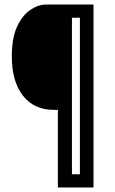

<svg xmlns="http://www.w3.org/2000/svg" viewBox="-20 -680 506 846"><path d="M235 146V-196H216Q130 -196 81 -258.5Q32 -321 32 -432Q32 -512 55 -562Q78 -612 113 -636Q148 -660 183 -660H392V146ZM297 88H332V-602H297Z"/></svg>

Font: Bricolage Grotesque 10pt Condensed Light
Style: Regular
Weight: 300
Width: 3
Designer: Mathieu Triay
Foundry: Atelier Triay
Version: Version 1.000; ttfautohint (v1.8.4.7-5d5b);gftools[0.9.32]